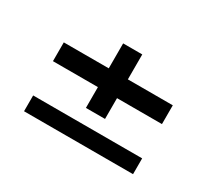

<svg xmlns="http://www.w3.org/2000/svg" viewBox="-77 -627 637 580"><g transform="rotate(30 242.0 -337.5)"><path d="M208.7 -276.2V-348.7H51.9V-414.2H208.7V-501.2H275.4V-414.2H432.1V-348.7H275.4V-276.2ZM51.9 -174V-229.1H432.1V-174Z"/></g></svg>

Font: Big Shoulders Stencil Text SC Thin
Style: Regular
Weight: 100
Designer: Patric King
Foundry: XO Type Co
Version: Version 2.001